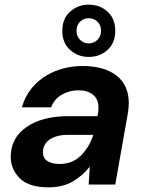

<svg xmlns="http://www.w3.org/2000/svg" viewBox="-20 -791 615 823"><path d="M188 12Q104 12 65 -26.5Q26 -65 26 -119Q26 -199 93 -246Q160 -293 272 -293H398L400 -305Q401 -311 401.5 -317.5Q402 -324 402 -329Q402 -367 378 -385.5Q354 -404 317 -404Q278 -404 245.5 -385.5Q213 -367 199 -331H74Q89 -385 126.5 -425Q164 -465 218 -486.5Q272 -508 335 -508Q427 -508 479.5 -467Q532 -426 532 -349Q532 -339 531 -327.5Q530 -316 528 -305L474 0H360L365 -77Q336 -39 292.5 -13.5Q249 12 188 12ZM235 -88Q290 -88 326.5 -124Q363 -160 380 -213H272Q222 -213 193 -193Q164 -173 164 -138Q164 -113 183.5 -100.5Q203 -88 235 -88ZM360 -547Q314 -547 280.5 -577Q247 -607 247 -659Q247 -711 280.5 -741Q314 -771 360 -771Q408 -771 441 -741Q474 -711 474 -659Q474 -607 441 -577Q408 -547 360 -547ZM360 -605Q382 -605 397.5 -620Q413 -635 413 -659Q413 -684 397.5 -698.5Q382 -713 360 -713Q339 -713 323.5 -698.5Q308 -684 308 -659Q308 -635 323.5 -620Q339 -605 360 -605Z"/></svg>

Font: DeepMind Sans
Style: Bold Italic
Weight: 700
Italic angle: -10°
Designer: Jonny Pinhorn / Modifications: Colophon Foundry
Foundry: Colophon Foundry
Version: Version 1.002; ttfautohint (v1.8.2)